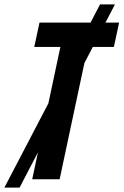

<svg xmlns="http://www.w3.org/2000/svg" viewBox="-77 -817 563 875"><path d="M-57.1 38.1 378.9 -796.9H446.8L12.2 38.1ZM69.8 0 198.2 -603H79.1L103 -713.9H465.8L441.9 -603H323.2L194.8 0Z"/></svg>

Font: Open Sans Condensed
Style: Italic
Weight: 400
Width: 3
Italic angle: -12°
Designer: Monotype Design Team
Foundry: Monotype Imaging Inc.
Version: Version 3.000